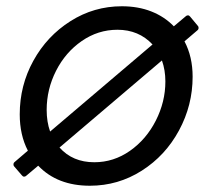

<svg xmlns="http://www.w3.org/2000/svg" viewBox="-20 -583 679 613"><path d="M612 -500Q614 -498 614 -494Q614 -489 610 -486L569 -451Q595 -402 595 -338Q595 -247 551.5 -166.5Q508 -86 432.5 -38Q357 10 267 10Q163 10 102 -54L64 -22Q61 -19 57 -19Q53 -19 50 -23L25 -52Q23 -54 23 -58Q23 -63 27 -66L69 -102Q43 -152 43 -218Q43 -310 86.5 -389Q130 -468 205 -515.5Q280 -563 369 -563Q421 -563 463 -546.5Q505 -530 535 -499L573 -531Q576 -534 580 -534Q584 -534 587 -530ZM140 -163 467 -441Q423 -488 355 -488Q293 -488 241 -452Q189 -416 159 -357Q129 -298 129 -232Q129 -194 140 -163ZM497 -390 170 -112Q212 -65 281 -65Q343 -65 395 -101.5Q447 -138 477.5 -198Q508 -258 508 -323Q508 -359 497 -390Z"/></svg>

Font: Open Sauce Two
Style: Italic
Weight: 400
Italic angle: -10°
Designer: Alfredo Marco Pradil
Foundry: Creative Sauce Fz LLC
Version: Version 1.477